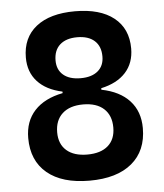

<svg xmlns="http://www.w3.org/2000/svg" viewBox="-52 -749 689 805"><g transform="rotate(-5 293.0 -346.5)"><path d="M293 9.8Q177.7 9.8 114.7 -42.7Q51.8 -95.2 51.8 -190.4Q51.8 -260.7 93.3 -305.7Q134.8 -350.6 211.9 -365.7V-372.1Q144 -386.7 107.7 -426.5Q71.3 -466.3 71.3 -527.3Q71.3 -610.8 129.4 -657Q187.5 -703.1 293 -703.1Q398.4 -703.1 456.5 -657Q514.6 -610.8 514.6 -527.3Q514.6 -466.3 478.5 -426.5Q442.4 -386.7 375 -372.1V-365.7Q451.7 -350.6 492.9 -305.7Q534.2 -260.7 534.2 -190.4Q534.2 -95.2 471.2 -42.7Q408.2 9.8 293 9.8ZM293 -421.4Q339.8 -421.4 365.7 -443.4Q391.6 -465.3 391.6 -504.4Q391.6 -547.4 365.7 -570.6Q339.8 -593.8 293 -593.8Q246.1 -593.8 220.2 -570.6Q194.3 -547.4 194.3 -504.4Q194.3 -465.3 220.2 -443.4Q246.1 -421.4 293 -421.4ZM293 -100.1Q349.6 -100.1 380.4 -127.2Q411.1 -154.3 411.1 -203.6Q411.1 -254.4 380.4 -282.7Q349.6 -311 293 -311Q236.8 -311 205.8 -282.7Q174.8 -254.4 174.8 -203.6Q174.8 -154.3 205.8 -127.2Q236.8 -100.1 293 -100.1Z"/></g></svg>

Font: Caskaydia Cove SemiBold
Style: Regular
Weight: 600
Monospace: yes
Designer: Aaron Bell
Foundry: Saja Typeworks
Version: Version 4.300; ttfautohint (v1.8.3)